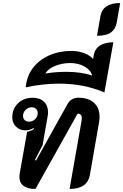

<svg xmlns="http://www.w3.org/2000/svg" viewBox="-20 -1238 813 1267"><path d="M108 -70Q108 -77 110 -93L159 -368Q191 -376 204 -387L201 -393Q178 -378 146 -378Q110 -378 85.5 -402.5Q61 -427 61 -463Q61 -520 99 -556.5Q137 -593 196 -593Q243 -593 270 -567Q297 -541 297 -497Q297 -483 294 -468L261 -280L210 -182L218 -179L427 -554Q450 -593 498 -593Q564 -593 600.5 -559.5Q637 -526 637 -467Q637 -451 634 -433L573 -83Q556 9 439 9L518 -439Q520 -453 520 -458Q520 -488 492 -488L214 9Q162 9 135 -11.5Q108 -32 108 -70ZM229 -492Q229 -509 218 -519.5Q207 -530 189 -530Q166 -530 149 -513Q132 -496 132 -473Q132 -456 143 -445.5Q154 -435 172 -435Q195 -435 212 -452Q229 -469 229 -492Z M451 -902Q496 -902 535.5 -887Q575 -872 594 -849L599 -876Q607 -917 640.5 -938Q674 -959 728 -959L669 -628Q533 -686 371 -686Q264 -686 150 -662Q156 -735 197 -789Q238 -843 304.5 -872.5Q371 -902 451 -902ZM417 -764Q519 -764 588 -739Q580 -774 539.5 -798Q499 -822 442 -822Q393 -822 346 -804Q299 -786 279 -753Q348 -764 417 -764Z M643 -1133Q659 -1218 773 -1218L750 -1088Q741 -1044 711 -1023Q681 -1002 620 -1002Z"/></svg>

Font: K2D
Style: Bold Italic
Weight: 700
Italic angle: -10°
Designer: Katatrad Aksorn Co.,Ltd.
Foundry: Cadson Demak Co.,Ltd.
Version: Version 1.000; ttfautohint (v1.6)